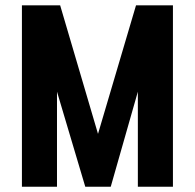

<svg xmlns="http://www.w3.org/2000/svg" viewBox="-20 -708 739 728"><path d="M63.1 0H196.1V-360.4L303.3 0H399.9L502.7 -360.4V0H635.7V-687.7H495.7L351.6 -200.4L208.1 -687.7H63.1Z"/></svg>

Font: Secuela Black
Style: Regular
Weight: 900
Designer: Fernando Haro
Foundry: deFharo
Version: Version 1.704